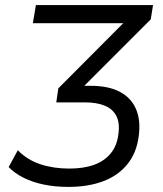

<svg xmlns="http://www.w3.org/2000/svg" viewBox="-20 -725 639 754"><path d="M248 9Q197 9 153 0Q109 -9 73.5 -26.5Q38 -44 14 -69L50 -135Q87 -97 138.5 -80Q190 -63 252 -63Q309 -63 350 -78Q391 -93 415.5 -123.5Q440 -154 445 -199Q451 -242 437 -269.5Q423 -297 391.5 -310Q360 -323 312 -323H201L209 -378L492 -662L491 -634H109L121 -705H581L572 -649L289 -366L279 -388H336Q406 -388 450.5 -364.5Q495 -341 514 -297Q533 -253 525 -192Q517 -126 481 -81Q445 -36 386 -13.5Q327 9 248 9Z"/></svg>

Font: Nunito Sans 10pt SemiCondensed
Style: Italic
Weight: 400
Width: 4
Italic angle: -9°
Designer: Vernon Adams
Foundry: Vernon Adams
Version: Version 3.101;gftools[0.9.27]